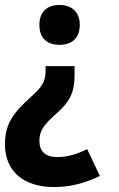

<svg xmlns="http://www.w3.org/2000/svg" viewBox="-40 -576 482 775"><path d="M282 -476C282 -528 249 -556 200 -556C150 -556 119 -528 119 -476C119 -422 150 -395 200 -395C250 -395 282 -422 282 -476ZM261 -273V-309H144V-291C144 -248 131 -226 86 -186C17 -123 -20 -80 -20 7C-20 113 53 179 178 179C245 179 304 163 363 134L312 26C273 45 235 58 191 58C143 58 119 35 119 -8C119 -48 137 -73 188 -118C243 -166 261 -205 261 -273Z"/></svg>

Font: Noto Sans Oriya Cond Bold
Style: Bold
Weight: 700
Width: 3
Designer: Amélie Bonet and Sol Matas
Foundry: Google LLC
Version: Version 2.006